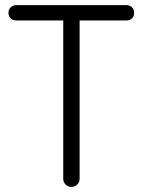

<svg xmlns="http://www.w3.org/2000/svg" viewBox="-20 -720 556 750"><path d="M44 -640Q31 -640 22 -648Q13 -656 13 -670Q13 -683 22 -691.5Q31 -700 44 -700H473Q487 -700 495.5 -691.5Q504 -683 504 -670Q504 -656 495.5 -648Q487 -640 473 -640ZM258 10Q245 10 236 0.5Q227 -9 227 -22V-667H291V-22Q291 -9 282 0.5Q273 10 258 10Z"/></svg>

Font: National Park Light
Style: Regular
Weight: 300
Designer: Andrea Herstowski, Ben Hoepner
Version: Version 1.009